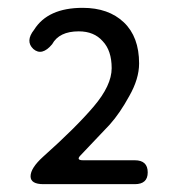

<svg xmlns="http://www.w3.org/2000/svg" viewBox="-20 -911 450 490"><path d="M91 -441Q58 -441 58 -461Q58 -482 90 -511Q173 -585 219 -639Q265 -693 265 -737Q265 -782 242 -806Q220 -831 181 -831Q131 -831 113 -798Q87 -767 65 -786Q44 -806 67 -835Q102 -891 191 -891Q257 -891 296 -854Q335 -817 335 -749Q335 -710 310 -666Q286 -622 260 -593L186 -515Q173 -502 192 -502H324Q357 -502 357 -471Q357 -441 324 -441Z"/></svg>

Font: Swei Gothic CJK TC Regular
Style: Regular
Weight: 400
Version: Version 2.129